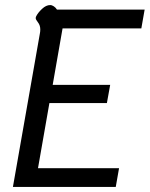

<svg xmlns="http://www.w3.org/2000/svg" viewBox="-20 -738 591 758"><path d="M138 -609Q139 -614 139 -622Q139 -638 130 -649.5Q121 -661 121 -666Q121 -671 123 -674Q130 -688 146 -703Q162 -718 178 -718Q185 -718 192.5 -713Q200 -708 205 -700H551L538 -626H227L188 -403H415L402 -331H175L130 -74H450L437 0H31Z"/></svg>

Font: Niramit
Style: Italic
Weight: 400
Italic angle: -10°
Version: Version 1.000; ttfautohint (v1.6)